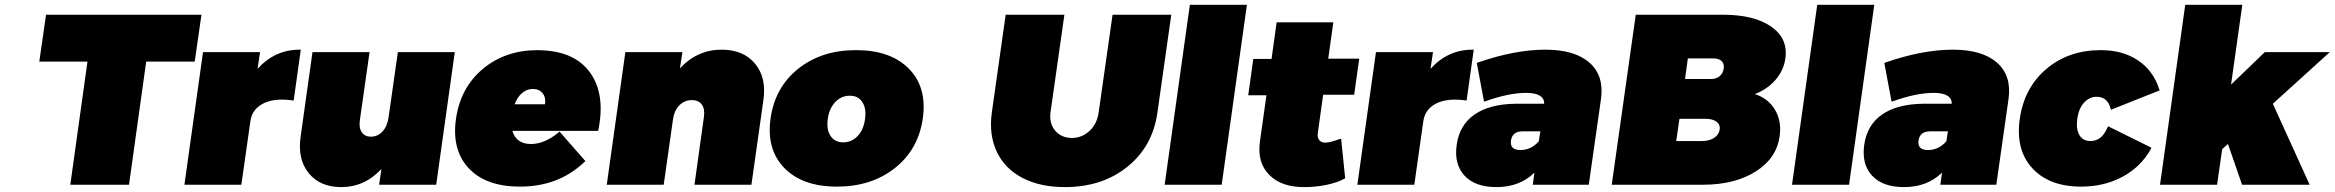

<svg xmlns="http://www.w3.org/2000/svg" viewBox="-20 -762 9630 792"><path d="M142.1 -507.8 169.9 -701.2H811L783.2 -507.8H583L512.2 0H270L340.8 -507.8Z M740.7 0 817.4 -546.9H1052.7L1042.5 -478Q1113.8 -557.1 1215.8 -557.1H1220.7L1191.4 -347.2L1185.5 -348.1Q1163.1 -351.1 1144.5 -351.1Q1087.9 -351.1 1053.2 -327.6Q1018.6 -304.2 1012.7 -261.2L975.6 0Z M1220.2 -199.2 1269 -546.9H1504.4L1464.4 -266.1Q1460 -234.4 1472.4 -216.3Q1484.9 -198.2 1510.3 -198.2Q1538.1 -198.2 1558.1 -220Q1578.1 -241.7 1583 -278.8L1621.1 -546.9H1856L1779.3 0H1543.9L1553.2 -64.9Q1484.4 9.8 1387.2 9.8Q1300.3 9.8 1253.4 -47.9Q1206.5 -105.5 1220.2 -199.2Z M1860.8 -271Q1878.9 -399.9 1971.4 -477.5Q2064 -555.2 2198.2 -555.2Q2202.1 -555.2 2210.2 -554.7Q2218.3 -554.2 2222.2 -554.2Q2356.4 -546.9 2417 -458.3Q2477.5 -369.6 2448.2 -226.1L2447.3 -222.2H2093.3Q2109.9 -168 2169.9 -168Q2226.6 -168 2284.2 -215.8L2288.1 -219.2L2395 -97.2L2391.1 -94.2Q2284.7 7.8 2125 7.8Q1984.4 7.8 1913.6 -67.9Q1842.8 -143.6 1860.8 -271ZM2103 -332H2228Q2232.4 -359.9 2218.3 -377.4Q2204.1 -395 2178.2 -395Q2153.3 -395 2133.5 -378.2Q2113.8 -361.3 2103 -332Z M2482.9 0 2559.6 -546.9H2794.9L2784.7 -480Q2856 -557.1 2957 -557.1Q3046.4 -557.1 3094.5 -499.5Q3142.6 -441.9 3128.9 -348.1L3079.6 0H2844.7L2883.8 -280.8Q2888.2 -313 2874.8 -331.1Q2861.3 -349.1 2834 -349.1Q2803.2 -349.1 2782 -327.1Q2760.7 -305.2 2755.9 -268.1L2717.8 0Z M3215.3 -69.1Q3140.6 -146 3158.7 -273.9Q3176.8 -401.9 3272.7 -478.5Q3368.7 -555.2 3511.2 -555.2Q3653.8 -555.2 3729.2 -478.5Q3804.7 -401.9 3786.6 -273.9Q3768.6 -146 3671.9 -69.1Q3575.2 7.8 3432.6 7.8Q3290 7.8 3215.3 -69.1ZM3425.5 -341.1Q3400.4 -314.9 3394.5 -271Q3388.7 -227.1 3406.2 -200.9Q3423.8 -174.8 3458.5 -174.8Q3493.2 -174.8 3517.8 -200.9Q3542.5 -227.1 3548.3 -271Q3554.2 -314.9 3537.1 -341.1Q3520 -367.2 3485.4 -367.2Q3450.7 -367.2 3425.5 -341.1Z M4071.3 -297.9 4128.4 -701.2H4370.6L4313.5 -299.8Q4307.1 -252.4 4333 -222.7Q4358.9 -192.9 4401.4 -192.9Q4442.9 -192.9 4474.4 -222.2Q4505.9 -251.5 4512.2 -299.8L4569.3 -701.2H4811.5L4754.4 -297.9Q4734.9 -158.2 4630.6 -74.2Q4526.4 9.8 4372.6 9.8Q4270.5 9.8 4197.8 -28.1Q4125 -65.9 4091.8 -136Q4058.6 -206.1 4071.3 -297.9Z M4784.2 0 4888.2 -742.2H5123.5L5019.5 0Z M5128.9 -369.1 5149.9 -519H5225.1L5246.1 -669.9H5480L5459 -520H5586.9L5565.9 -371.1H5438L5416 -213.9Q5413.1 -194.3 5422.1 -183.6Q5431.2 -172.9 5449.2 -173.8Q5464.8 -173.8 5504.9 -188L5512.2 -189.9L5528.8 -26.9L5525.9 -24.9Q5496.6 -8.8 5451.9 0.5Q5407.2 9.8 5361.8 9.8Q5266.6 10.7 5215.8 -40.5Q5165 -91.8 5177.2 -178.2L5204.1 -369.1Z M5579.1 0 5655.8 -546.9H5891.1L5880.9 -478Q5952.1 -557.1 6054.2 -557.1H6059.1L6029.8 -347.2L6023.9 -348.1Q6001.5 -351.1 5982.9 -351.1Q5926.3 -351.1 5891.6 -327.6Q5856.9 -304.2 5851.1 -261.2L5814 0Z M5988.8 -164.1Q6000 -246.1 6062 -289.3Q6124 -332.5 6230 -334H6349.6Q6350.6 -355.5 6331.8 -367.2Q6313 -378.9 6275.9 -378.9Q6203.6 -378.9 6106.9 -344.2L6101.6 -342.8L6071.8 -502L6075.7 -503.9Q6228.5 -557.1 6355 -557.1Q6475.6 -557.1 6536.6 -503.4Q6597.7 -449.7 6584 -353L6533.7 0H6302.7L6309.6 -49.8Q6248.5 9.8 6152.8 9.8Q6064.9 9.8 6021.2 -37.4Q5977.5 -84.5 5988.8 -164.1ZM6212.9 -183.1Q6207 -143.1 6252 -143.1Q6295.9 -143.1 6327.6 -179.2L6334 -220.2H6260.7Q6218.8 -220.2 6212.9 -183.1Z M6628.4 0 6727.5 -701.2H7087.4Q7215.3 -701.2 7285.6 -652.6Q7356 -604 7344.7 -522Q7338.4 -472.7 7304.4 -433.1Q7270.5 -393.6 7218.8 -374Q7274.4 -356 7302.2 -308.6Q7330.1 -261.2 7320.8 -199.2Q7308.1 -108.4 7221.7 -54.2Q7135.3 0 7005.4 0ZM6894.5 -180.2H7000.5Q7031.2 -180.2 7051 -193.4Q7070.8 -206.5 7073.7 -228Q7076.7 -247.6 7060.8 -259.8Q7044.9 -272 7013.7 -272H6907.7ZM6930.7 -436H7036.6Q7059.1 -436 7073.2 -447.5Q7087.4 -459 7090.3 -479Q7093.3 -498.5 7082 -509.8Q7070.8 -521 7048.3 -521H6942.4Z M7372.1 0 7476.1 -742.2H7711.4L7607.4 0Z M7669.9 -164.1Q7681.2 -246.1 7743.2 -289.3Q7805.2 -332.5 7911.1 -334H8030.8Q8031.7 -355.5 8012.9 -367.2Q7994.1 -378.9 7957 -378.9Q7884.8 -378.9 7788.1 -344.2L7782.7 -342.8L7752.9 -502L7756.8 -503.9Q7909.7 -557.1 8036.1 -557.1Q8156.7 -557.1 8217.8 -503.4Q8278.8 -449.7 8265.1 -353L8214.8 0H7983.9L7990.7 -49.8Q7929.7 9.8 7834 9.8Q7746.1 9.8 7702.4 -37.4Q7658.7 -84.5 7669.9 -164.1ZM7894 -183.1Q7888.2 -143.1 7933.1 -143.1Q7977.1 -143.1 8008.8 -179.2L8015.1 -220.2H7941.9Q7899.9 -220.2 7894 -183.1Z M8311.5 -271Q8329.6 -399.9 8421.1 -477.5Q8512.7 -555.2 8645.5 -555.2Q8736.3 -555.2 8799.3 -512.9Q8862.3 -470.7 8886.7 -394L8888.7 -389.2L8687.5 -309.1L8686.5 -314Q8673.3 -362.8 8628.9 -362.8Q8598.6 -362.8 8576.7 -338.6Q8554.7 -314.5 8548.8 -272Q8543 -229 8557.6 -204.6Q8572.3 -180.2 8602.5 -180.2Q8625.5 -180.2 8642.6 -192.9Q8659.7 -205.6 8672.9 -234.9L8675.8 -241.2L8854.5 -152.8L8852.5 -147.9Q8811.5 -73.7 8735.6 -33Q8659.7 7.8 8564.9 7.8Q8432.6 7.8 8363 -68.4Q8293.5 -144.5 8311.5 -271Z M8890.1 0 8994.1 -742.2H9229.5L9183.1 -413.1L9322.3 -546.9H9590.3L9355.5 -334L9507.3 0H9228.5L9170.4 -168L9146.5 -147L9125.5 0Z"/></svg>

Font: Trueno UltraBlack
Style: Italic
Weight: 950
Designer: Julieta Ulanovsky
Foundry: Julieta Ulanovsky
Version: Version 3.001b | FøM Fix